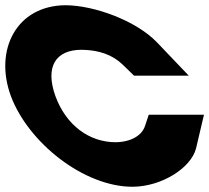

<svg xmlns="http://www.w3.org/2000/svg" viewBox="-174 -648 799 733"><path d="M424.6 -487 546.8 -359H337.8L294.7 -401C255.4 -439 203.9 -457 137.9 -458C37.9 -458 -2.5 -393 37.6 -281C78.9 -169 166.9 -105 268.1 -105C326.4 -106 368.9 -131 380.2 -169L393.9 -210H604.7L574.3 -81C555 -7 444.3 64 333.1 65H332C145.2 65 -66.1 -104 -132.4 -281C-197.7 -458 -110.3 -628 77.6 -628C187.2 -627 345.4 -569 424.6 -487Z"/></svg>

Font: Nordica Plus
Style: NordicaClassicBkExtOpObl
Weight: 900
Version: Version 1.01